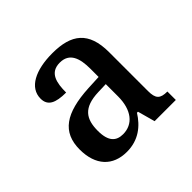

<svg xmlns="http://www.w3.org/2000/svg" viewBox="-100 -815 531 531"><g transform="rotate(-45 166.0 -549.5)"><path d="M117 -380C163 -380 193 -405 213 -437H217L231 -386H314V-419C286 -419 277 -428 277 -458V-610C277 -690 238 -719 164 -719C98 -719 52 -696 52 -653C52 -625 73 -615 114 -615C114 -652 120 -686 160 -686C198 -686 208 -655 208 -614V-582L166 -580C73 -575 29 -545 29 -477C29 -415 62 -380 117 -380ZM144 -422C118 -422 101 -436 101 -478C101 -524 118 -551 178 -553L208 -554V-506C208 -453 183 -422 144 -422Z"/></g></svg>

Font: Noto Serif Myanmar Condensed
Style: Regular
Weight: 400
Width: 3
Designer: Ben Mitchell and the Monotype Design Team
Foundry: Monotype Imaging Inc.
Version: Version 2.106